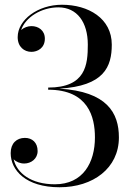

<svg xmlns="http://www.w3.org/2000/svg" viewBox="-20 -779 560 809"><path d="M481 -200C481 -303 431.5 -393.5 230 -405.5C419 -416.5 451 -498 451 -591C451 -701.5 352.5 -759 241 -759C139 -759 54.5 -695 54.5 -622.5C54.5 -581.5 82 -560.5 112.5 -560.5C137.5 -560.5 169 -576 169 -616C169 -651 142 -669 112.5 -669C97.5 -669 80.5 -663 69 -652.5C87.5 -707 155 -748 226 -748C305 -748 350 -685 350 -591C350 -507 342 -410 183 -410V-401C352 -401 380 -286 380 -200C380 -94 330 -2.5 211 -2.5C111 -2.5 51 -49.5 37.5 -108C48 -97 64.5 -90 82 -90C111.5 -90 138.5 -110.5 138.5 -142.5C138.5 -178.5 115.5 -198 85 -198C50 -198 25 -175 25 -134C25 -61.5 89 10 231 10C372 10 481 -70 481 -200Z"/></svg>

Font: Bodoni* 24
Style: Regular
Weight: 400
Version: Version 2.3